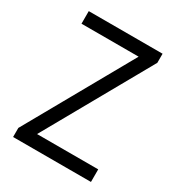

<svg xmlns="http://www.w3.org/2000/svg" viewBox="-167 -797 834 904"><g transform="rotate(30 250.5 -345.5)"><path d="M51.3 -623V-691.4H452.6V-642.1L129.9 -68.4H462.4V0H39.1V-49.3L361.8 -623Z"/></g></svg>

Font: Gidole
Style: Regular
Weight: 400
Version: Version 2.100; ttfautohint (v1.8.4.7-5d5b)